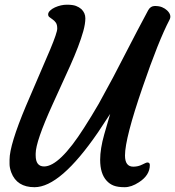

<svg xmlns="http://www.w3.org/2000/svg" viewBox="-20 -779 733 804"><path d="M503.4 -127.9Q503.4 -81.1 538.1 -81.1Q558.6 -81.1 575.4 -89.8Q592.3 -98.6 597.2 -98.6Q607.4 -98.6 607.4 -87.9Q607.4 -44.9 561.5 -15.6Q530.3 4.9 502 4.9Q473.6 4.9 456.3 -1.7Q439 -8.3 426.3 -22.5Q399.4 -51.8 399.4 -109.9Q399.4 -155.8 416.5 -216.3Q433.6 -276.9 441.4 -302.2L390.6 -225.1Q232.9 4.9 124.5 4.9Q50.8 4.9 27.3 -56.6Q20 -76.7 20 -91.8V-110.4Q20 -171.9 88.9 -335.9L190.4 -572.3Q219.7 -642.6 219.7 -659.2Q219.7 -675.8 213.9 -684.1Q208 -692.4 200.7 -697.3L187.5 -707Q181.6 -710.9 181.6 -718.8Q181.6 -726.6 189.5 -734.4Q197.3 -742.2 210 -748Q235.4 -759.3 260 -759.3Q284.7 -759.3 298.1 -754.2Q311.5 -749 320.3 -741.2Q337.4 -725.1 337.4 -702.4Q337.4 -679.7 328.9 -648.9Q320.3 -618.2 306.4 -581.8Q292.5 -545.4 274.4 -504.9L200.2 -341.8Q129.4 -186 129.4 -135.7V-128.4Q129.4 -82 164.6 -82Q229 -82 332 -243.7Q362.8 -291.5 393.6 -344.7L453.1 -454.1Q581.1 -701.7 600.6 -736.3Q610.4 -753.9 628.4 -753.9Q646.5 -753.9 658.7 -748.8Q670.9 -743.7 679.7 -735.4Q700.2 -715.8 689.9 -696.3Q643.6 -607.9 577.1 -413.6Q503.4 -199.7 503.4 -127.9Z"/></svg>

Font: Courgette
Style: Regular
Weight: 400
Designer: Karolina Lach
Foundry: Sorkin Type Co.
Version: Version 1.002